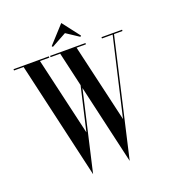

<svg xmlns="http://www.w3.org/2000/svg" viewBox="-183 -972 993 1124"><g transform="rotate(-20 313.0 -410.0)"><path d="M408 -744 413.5 -750 330 -858.5 231 -750 236.5 -744 330 -795.5ZM651 -700H523V-692H589.6L477.5 -206.5L364.8 -692H423V-700H203V-692H262.8L312 -478.1L249.4 -206.7L136.8 -692H195V-700H-25V-692H34.8L202.5 37L316.5 -458.4L430.5 37L598.1 -692H651Z"/></g></svg>

Font: Picaflor 48 pt
Style: Regular
Weight: 400
Designer: Ariel Martín Pérez
Foundry: Tunera Type Foundry
Version: Version 1.000;hotconv 1.0.109;makeotfexe 2.5.65596